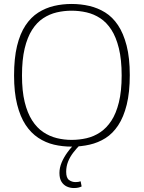

<svg xmlns="http://www.w3.org/2000/svg" viewBox="-20 -730 725 969"><path d="M341 -24Q380 -24 417 -32.5Q454 -41 486 -62.5Q518 -84 542 -120.5Q566 -157 580 -213.5Q594 -270 594 -349Q594 -429 580 -486Q566 -543 542 -580Q518 -617 486 -638Q454 -659 417 -667.5Q380 -676 341 -676Q303 -676 266.5 -667.5Q230 -659 198 -638Q166 -617 142 -579.5Q118 -542 104.5 -485.5Q91 -429 91 -349Q91 -271 104.5 -215.5Q118 -160 142 -122.5Q166 -85 198 -63.5Q230 -42 266.5 -33Q303 -24 341 -24ZM342 10Q295 10 252.5 0Q210 -10 173 -34.5Q136 -59 109 -100Q82 -141 66.5 -202.5Q51 -264 51 -349Q51 -436 66 -498Q81 -560 108.5 -601.5Q136 -643 173 -666.5Q210 -690 252.5 -700Q295 -710 341 -710Q388 -710 431 -700Q474 -690 511 -667Q548 -644 575.5 -603Q603 -562 619 -500Q635 -438 635 -351Q635 -264 619.5 -201.5Q604 -139 576.5 -97.5Q549 -56 512.5 -33Q476 -10 432.5 0Q389 10 342 10ZM353 219Q334 219 317.5 211.5Q301 204 290.5 187.5Q280 171 280 143Q280 117 291 90.5Q302 64 321 38Q340 12 364 -10L386 -1Q366 19 349.5 40.5Q333 62 323.5 86Q314 110 314 137Q314 168 328.5 178.5Q343 189 361 189Q369 189 375 188Q381 187 387 185L392 211Q384 215 374.5 217Q365 219 353 219Z"/></svg>

Font: Georama ExtraCondensed Thin ExtraLight
Style: Regular
Weight: 250
Version: Version 1.001